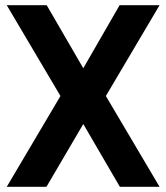

<svg xmlns="http://www.w3.org/2000/svg" viewBox="-20 -720 640 740"><path d="M6 0H159L301 -242L442 0H595L388 -350L595 -700H441L301 -457L160 -700H6L213 -350Z"/></svg>

Font: Arthouse Owned
Style: Bold
Weight: 700
Designer: Jeremy Tribby
Foundry: Tribby Type
Version: Version 1.000;PS 001.000;hotconv 1.0.88;makeotf.lib2.5.64775